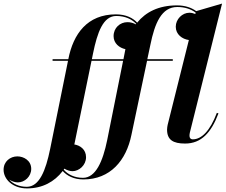

<svg xmlns="http://www.w3.org/2000/svg" viewBox="-214 -790 1260 1070"><path d="M79 -460V-451H165L65.5 40C41 160.5 5 251 -64.5 251C-108 251 -142.5 234.5 -163 210.5C-148 221 -129.5 226.5 -114.5 226.5C-76 226.5 -40 193.5 -40 151C-40 104.5 -82 81.5 -117 81.5C-157.5 81.5 -194 110 -194 156C-194 208 -144.5 260 -63.5 260C22.5 260 89.5 223 135.5 163C159.5 190 198 210 250.5 210C400.5 210 489.5 104.5 518.5 -38.5L605.5 -451H749V-460H607L624 -540C648.5 -660.5 686 -751 774 -751C818 -751 852.5 -738 876.5 -719.5L874.5 -712C863.5 -716.5 852 -719 841.5 -719C802 -719 765.5 -683.5 765.5 -641C765.5 -598 801.5 -572 838.5 -567L720.5 -95C719 -89 717 -75.5 717 -68C717 -10.5 750.5 10 817.5 10C907.5 10 963 -50.5 1003.5 -158L994.5 -161C957 -61 909 -13.5 860.5 -13.5C848 -13.5 842 -22 842 -32.5C842 -37.5 842.5 -45 844 -51L1023.5 -770L879.5 -728C854.5 -746.5 819 -760 772 -760C670 -760 598 -722.5 550.5 -664C527 -689.5 488.5 -710 432 -710C272 -710 194.5 -600.5 167 -461.5L166.5 -460ZM304 -490C328.5 -610.5 361 -701 434 -701C485.5 -701 522.5 -681.5 545 -657C544.5 -656 543.5 -655 543 -654.5C529 -662 513 -666.5 496.5 -666.5C455 -666.5 419 -635 419 -588.5C419 -548.5 451 -523 485 -516C485 -514.5 484.5 -513 484 -511.5L474 -460H298ZM190 164C226.5 164 265.5 131 265.5 86C265.5 42.5 232 20 200 15C200.5 14 200.5 12.5 201 11.5L296 -451H472L383.5 -10C359 110.5 319 201 248.5 201C200 201 163.5 181.5 141 155.5C142 153.5 143.5 152 144.5 150C160 159 177 164 190 164Z"/></svg>

Font: Bodoni* 24pt
Style: Bold Italic
Weight: 700
Italic angle: -13°
Version: Version 2.3